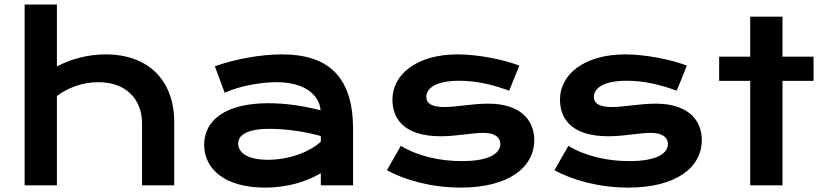

<svg xmlns="http://www.w3.org/2000/svg" viewBox="-20 -830 3702 860"><path d="M90.3 0H234.9V-399.9C282.2 -435.5 347.2 -461.9 420.4 -461.9C543.5 -461.9 616.2 -386.7 616.2 -277.3V0H760.3V-283.2C760.3 -470.7 643.6 -586.4 453.6 -586.4C372.1 -586.4 294.9 -564.9 234.9 -532.2V-809.6H90.3Z M894.5 -181.6C894.5 -72.8 987.3 10.3 1167 10.3C1274.4 10.3 1357.4 -19.5 1417 -54.2V0H1561.5V-251C1561.5 -478.5 1458.5 -586.4 1242.7 -586.4C1145 -586.4 1030.3 -564.5 942.4 -533.2L986.3 -414.6C1056.6 -446.8 1154.8 -461.9 1219.2 -461.9C1338.9 -461.9 1409.7 -409.2 1416 -335.9C1333 -357.4 1253.4 -367.7 1182.6 -367.7C991.2 -367.7 894.5 -292.5 894.5 -181.6ZM1046.9 -186.5C1046.9 -222.2 1080.6 -252.9 1188 -252.9C1240.7 -252.9 1329.1 -245.6 1417 -220.7V-195.3C1372.6 -153.8 1281.7 -114.3 1179.7 -114.3C1084.5 -114.3 1046.9 -148.9 1046.9 -186.5Z M1712.9 -67.4C1793.5 -23.9 1911.1 10.3 2043.5 10.3C2259.8 10.3 2373 -81.1 2373 -202.6C2373 -296.4 2306.2 -365.7 2167.5 -365.7C2093.3 -365.7 2025.4 -350.6 1970.2 -350.6C1910.6 -350.6 1889.6 -368.7 1889.6 -396C1889.6 -433.6 1929.7 -468.3 2037.6 -468.3C2114.7 -468.3 2187.5 -450.7 2260.7 -423.8L2306.2 -536.1C2236.8 -563 2121.6 -586.4 2029.3 -586.4C1852.1 -586.4 1737.8 -500.5 1737.8 -383.8C1737.8 -291.5 1797.4 -219.7 1954.1 -219.7C2025.9 -219.7 2093.8 -234.9 2144.5 -234.9C2199.2 -234.9 2221.2 -212.4 2221.2 -185.1C2221.2 -147.9 2181.2 -108.4 2048.3 -108.4C1950.7 -108.4 1853 -129.9 1775.4 -176.8Z M2463.4 -67.4C2543.9 -23.9 2661.6 10.3 2793.9 10.3C3010.3 10.3 3123.5 -81.1 3123.5 -202.6C3123.5 -296.4 3056.6 -365.7 2918 -365.7C2843.8 -365.7 2775.9 -350.6 2720.7 -350.6C2661.1 -350.6 2640.1 -368.7 2640.1 -396C2640.1 -433.6 2680.2 -468.3 2788.1 -468.3C2865.2 -468.3 2938 -450.7 3011.2 -423.8L3056.6 -536.1C2987.3 -563 2872.1 -586.4 2779.8 -586.4C2602.5 -586.4 2488.3 -500.5 2488.3 -383.8C2488.3 -291.5 2547.9 -219.7 2704.6 -219.7C2776.4 -219.7 2844.2 -234.9 2895 -234.9C2949.7 -234.9 2971.7 -212.4 2971.7 -185.1C2971.7 -147.9 2931.6 -108.4 2798.8 -108.4C2701.2 -108.4 2603.5 -129.9 2525.9 -176.8Z M3340.3 0H3484.9V-467.8H3624V-576.2H3484.9V-755.4H3340.3V-576.2H3201.2V-467.8H3340.3Z"/></svg>

Font: Krona One
Style: Regular
Weight: 400
Designer: Yvonne Schüttler
Foundry: Yvonne Schüttler
Version: Version 1.002